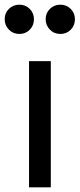

<svg xmlns="http://www.w3.org/2000/svg" viewBox="-66 -800 340 820"><path d="M58 -539H151V0H58ZM-46 -718Q-46 -744 -28 -762Q-10 -780 17 -780Q43 -780 61 -762Q79 -744 79 -718Q79 -691 61 -673Q43 -655 17 -655Q-10 -655 -28 -673.5Q-46 -692 -46 -718ZM192 -780Q218 -780 236 -762Q254 -744 254 -718Q254 -691 236 -673Q218 -655 192 -655Q165 -655 147 -673.5Q129 -692 129 -718Q129 -744 147 -762Q165 -780 192 -780Z"/></svg>

Font: BLUETTI 2.0 Normal
Style: Normal
Weight: 400
Designer: Stijn de Vries
Foundry: tokotype
Version: Version 2.005;October 31, 2023;FontCreator 14.0.0.2814 64-bi